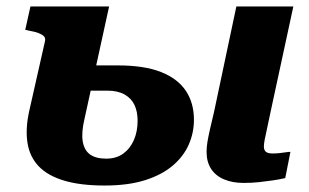

<svg xmlns="http://www.w3.org/2000/svg" viewBox="-20 -560 955 593"><path d="M795 -108Q795 -115 797.5 -128.5Q800 -142 805 -164Q810 -186 816 -216L886 -540H710L641 -214Q633 -181 628 -158.5Q623 -136 620.5 -120.5Q618 -105 618 -91Q618 -60 632 -38.5Q646 -17 672 -6Q698 5 733 5Q758 5 780.5 2.5Q803 0 823.5 -3Q844 -6 861 -10L877 -91Q871 -91 861.5 -89.5Q852 -88 842 -87Q832 -86 821 -86Q808 -86 801.5 -91Q795 -96 795 -108ZM303 13Q229 13 178.5 -2Q128 -17 100 -46Q72 -75 65 -118Q58 -161 70 -216L119 -433Q121 -442 116 -447.5Q111 -453 100 -457.5Q89 -462 71 -465L58 -468L74 -540H317L241 -193Q231 -151 235.5 -123.5Q240 -96 258 -83Q276 -70 308 -70Q339 -70 360.5 -85.5Q382 -101 393.5 -127.5Q405 -154 405 -187Q405 -215 395.5 -235.5Q386 -256 365 -268Q344 -280 312 -280H180L198 -358H343Q426 -358 477.5 -337.5Q529 -317 554 -279.5Q579 -242 579 -190Q579 -150 563 -113.5Q547 -77 513.5 -48.5Q480 -20 428 -3.5Q376 13 303 13Z"/></svg>

Font: Roboto Serif
Style: Bold Italic
Weight: 700
Italic angle: -10°
Designer: Greg Gazdowicz
Foundry: Commercial Type
Version: Version 1.008